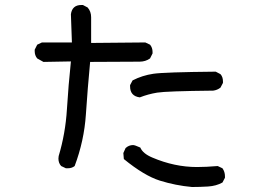

<svg xmlns="http://www.w3.org/2000/svg" viewBox="-20 -735 1040 769"><path d="M749 14Q683 8 620.5 -11.5Q558 -31 476 -98L474 -122L483 -142Q496 -154 513 -154Q520 -154 542 -144Q552 -120 590 -104Q679 -66 769 -66Q805 -66 852 -70L871 -61Q881 -47 881 -29V-23L871 -4Q846 10 813 12Q780 14 749 14ZM251 -61H244L225 -70Q214 -82 214 -100L215 -110Q242 -200 248 -297Q254 -394 264 -489L154 -487L129 -501Q119 -513 119 -530V-536L129 -556L148 -565H268L264 -678Q269 -715 306 -715H312L331 -705Q345 -689 345 -666V-563L562 -565L581 -556Q591 -544 591 -527V-521L581 -501Q563 -488 539 -488L341 -487Q331 -382 324 -276.5Q317 -171 279 -70Q268 -61 251 -61ZM540 -345Q501 -350 501 -389V-394L511 -413Q550 -433 594 -439.5Q638 -446 844 -448L863 -438Q873 -427 873 -409V-403L863 -384Q850 -374 834 -372Q646 -370 609.5 -364Q573 -358 540 -345Z"/></svg>

Font: Xiaolai Mono SC
Style: Regular
Weight: 400
Monospace: yes
Designer: LXGW / Nozomi Seto
Version: Version 3.113;September 30, 2024